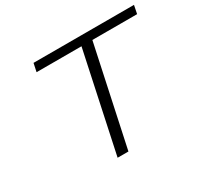

<svg xmlns="http://www.w3.org/2000/svg" viewBox="-145 -884 1124 1074"><g transform="rotate(-30 417.0 -347.5)"><path d="M173.8 -641.1 185.1 -694.8H834L823.2 -641.1H534.2L397 0H327.1L463.9 -641.1Z"/></g></svg>

Font: CMU Bright
Style: Oblique
Weight: 500
Italic angle: -12°
Version: Version 0.7.0